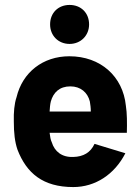

<svg xmlns="http://www.w3.org/2000/svg" viewBox="-20 -750 564 778"><path d="M277 8C366 8 444 -43 488 -129L363 -167C347 -132 318 -115 277 -114C230 -112 201 -137 190 -173C185 -183 183 -196 181 -212H494C495 -251 495 -291 490 -322C478 -440 388 -522 261 -522C154 -522 71 -457 47 -356C38 -330 35 -294 36 -258C36 -211 40 -175 51 -143C88 -48 154 8 277 8ZM181 -298C182 -314 183 -327 186 -339C196 -375 221 -400 265 -400C307 -400 335 -375 344 -339C346 -327 348 -313 348 -298ZM183 -651C183 -606 216 -572 262 -572C307 -572 341 -606 341 -651C341 -698 308 -730 262 -730C216 -730 183 -698 183 -651Z"/></svg>

Font: Vanilla Cream Black
Style: Regular
Weight: 900
Designer: Jeremy Tribby, Jinavaṁso
Foundry: Tribby Type
Version: Version 1.422;Glyphs 3.1.2 (3151)